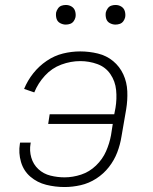

<svg xmlns="http://www.w3.org/2000/svg" viewBox="-20 -745 616 773"><path d="M240 8Q272 8 305 0.5Q338 -7 367.5 -26Q397 -45 418.5 -72.5Q440 -100 452 -131.5Q464 -163 469 -195L488 -305Q494 -341 492.5 -377.5Q491 -414 476.5 -445.5Q462 -477 435.5 -499Q409 -521 374 -529.5Q339 -538 303 -538Q268 -538 233.5 -529.5Q199 -521 168 -500Q137 -479 114 -450Q91 -421 77 -387L118 -373Q133 -410 161 -440.5Q189 -471 227 -485Q265 -499 303 -499Q339 -499 372 -487Q405 -475 424.5 -446.5Q444 -418 447.5 -382.5Q451 -347 445 -311L440 -285H180L174 -246H434L427 -201Q421 -168 407 -136Q393 -104 366.5 -78.5Q340 -53 306.5 -42Q273 -31 240 -31Q211 -31 183 -38Q155 -45 134.5 -64Q114 -83 106 -110.5Q98 -138 103 -167L104 -171H61L60 -166Q54 -129 64.5 -93Q75 -57 102.5 -33.5Q130 -10 166 -1Q202 8 240 8ZM445 -646Q454 -646 462.5 -649Q471 -652 476.5 -659.5Q482 -667 484 -676Q486 -688 482.5 -700Q479 -712 468.5 -718.5Q458 -725 445 -725Q436 -725 427.5 -722Q419 -719 413.5 -711Q408 -703 406 -695Q404 -682 407.5 -670Q411 -658 422 -652Q433 -646 445 -646ZM245 -646Q254 -646 262.5 -649Q271 -652 276.5 -659.5Q282 -667 284 -676Q286 -688 282.5 -700Q279 -712 268.5 -718.5Q258 -725 245 -725Q236 -725 227.5 -722Q219 -719 213.5 -711Q208 -703 206 -695Q204 -682 207.5 -670Q211 -658 222 -652Q233 -646 245 -646Z"/></svg>

Font: Iosevka Sparkle Extralight
Style: Italic
Weight: 200
Italic angle: -9°
Designer: Belleve Invis
Foundry: Belleve Invis
Version: Version 4.5.0; ttfautohint (v1.8.3)